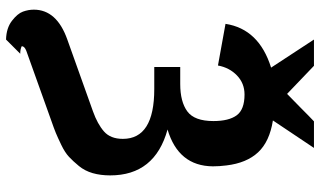

<svg xmlns="http://www.w3.org/2000/svg" viewBox="-232 -655 1060 636"><g transform="rotate(90 298.0 -337.0)"><path d="M12 81Q12 5 111 -30L349 -115Q391 -130 415.5 -151.5Q440 -173 440 -214Q440 -318 275 -318H202V-404H258Q317 -404 349 -427.5Q381 -451 381 -514Q381 -565 362 -591Q343 -617 293 -617Q256 -617 230 -592Q204 -567 197 -529L59 -554Q76 -665 204 -705L111 -847H198L291 -758Q306 -772 337 -803Q368 -834 382 -847H470L379 -711Q449 -700 484.5 -662Q520 -624 528 -557Q531 -534 531 -512Q530 -398 409 -362Q561 -320 561 -172Q561 -140 553.5 -114Q546 -88 530 -68.5Q514 -49 499.5 -35.5Q485 -22 460 -10Q435 2 420.5 8Q406 14 380 23L148 106Q133 112 133 121Q143 126 158 126L111 173Q73 172 49 153.5Q25 135 18.5 117Q12 99 12 81Z"/></g></svg>

Font: Coval
Style: Heavy
Weight: 900
Foundry: Context Ltd
Version: Version 001.000